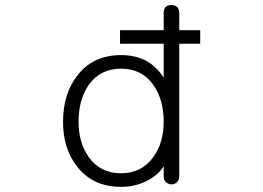

<svg xmlns="http://www.w3.org/2000/svg" viewBox="-20 -723 1040 760"><path d="M689.5 -672.9Q689.5 -687.5 679.7 -696.3Q670.9 -703.1 658.2 -703.1Q645.5 -703.1 636.7 -696.3Q627.9 -687.5 627.9 -672.9V-603.5H455.1V-549.8H627.9V-416Q597.7 -461.9 556.6 -483.4Q514.6 -504.9 459 -504.9Q347.7 -504.9 285.2 -422.9Q229.5 -350.6 229.5 -240.2Q229.5 -134.8 285.2 -63.5Q347.7 16.6 459 16.6Q518.6 16.6 566.4 -9.8Q607.4 -31.2 627.9 -65.4V-24.4Q627.9 -10.7 636.7 -2Q645.5 5.9 658.2 6.8Q669.9 6.8 678.7 0Q688.5 -8.8 689.5 -24.4V-549.8H772.5V-603.5H689.5ZM459 -451.2Q542 -451.2 586.9 -386.7Q627.9 -329.1 627.9 -241.2Q627.9 -157.2 586.9 -101.6Q541 -37.1 459 -37.1Q377 -37.1 331.1 -101.6Q291 -158.2 291 -241.2Q291 -329.1 331.1 -386.7Q377 -451.2 459 -451.2Z"/></svg>

Font: GulimChe
Style: Regular
Weight: 400
Monospace: yes
Version: Version 2.21